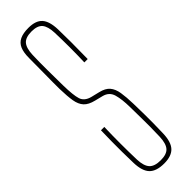

<svg xmlns="http://www.w3.org/2000/svg" viewBox="-277 -805 810 810"><g transform="rotate(-45 128.0 -400.0)"><path d="M130.5 5Q84 5 63 -16.8Q42 -38.5 40.5 -88Q39.5 -127 39.2 -156Q39 -185 39.2 -214.2Q39.5 -243.5 40.5 -283H60.5Q59 -234.5 59 -185.8Q59 -137 60.5 -88Q62 -49 77.5 -32Q93 -15 129.5 -15Q165.5 -15 180.2 -32Q195 -49 196.5 -88Q197.5 -122.5 197.8 -147.8Q198 -173 197.5 -199.8Q197 -226.5 196.5 -266Q196 -312.5 187.5 -342.2Q179 -372 147.5 -380L111.5 -389Q80.5 -396.5 65.8 -412.5Q51 -428.5 46.2 -456.8Q41.5 -485 40.5 -529Q40 -567.5 40.8 -617.5Q41.5 -667.5 41.5 -713Q41.5 -746 50.2 -766.2Q59 -786.5 78.5 -795.8Q98 -805 129.5 -805Q173 -805 192.5 -783.2Q212 -761.5 213.5 -712Q214.5 -681.5 214.5 -635.8Q214.5 -590 213.5 -535H193.5Q195 -579.5 195 -623.8Q195 -668 193.5 -712Q192 -751 177.5 -768Q163 -785 128.5 -785Q92.5 -785 77.8 -768Q63 -751 61.5 -712Q60 -666.5 60.5 -620.8Q61 -575 61.5 -529Q62.5 -470.5 70.5 -445Q78.5 -419.5 111.5 -411L148.5 -402Q178.5 -395 192.5 -378.5Q206.5 -362 211 -334.2Q215.5 -306.5 216.5 -266Q217.5 -224.5 217.8 -198.2Q218 -172 217.8 -147.8Q217.5 -123.5 216.5 -88Q215 -38.5 194.5 -16.8Q174 5 130.5 5Z"/></g></svg>

Font: Big Shoulders Display Thin Thin
Style: Regular
Weight: 250
Version: Version 2.002